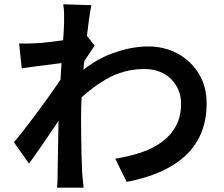

<svg xmlns="http://www.w3.org/2000/svg" viewBox="-20 -826 1040 893"><path d="M516 -88Q581 -98 637 -117Q693 -136 734.5 -167Q776 -198 799.5 -242.5Q823 -287 822 -347Q822 -377 811 -405Q800 -433 778 -456Q756 -479 724 -492Q692 -505 651 -505Q555 -505 472 -456.5Q389 -408 316 -330V-457Q406 -542 497.5 -576Q589 -610 669 -610Q744 -610 805.5 -577Q867 -544 904 -484.5Q941 -425 941 -345Q941 -269 916.5 -209Q892 -149 844.5 -104Q797 -59 728 -28Q659 3 569 20ZM290 -535Q274 -534 249.5 -530.5Q225 -527 195.5 -523.5Q166 -520 136 -516Q106 -512 81 -508L69 -624Q89 -623 107.5 -623.5Q126 -624 150 -625Q173 -626 205.5 -630Q238 -634 272 -638.5Q306 -643 336 -649Q366 -655 383 -661L420 -614Q412 -602 400 -584Q388 -566 376.5 -548Q365 -530 356 -516L306 -343Q289 -318 265 -282.5Q241 -247 214.5 -208Q188 -169 162 -131.5Q136 -94 115 -65L45 -164Q64 -187 89 -219Q114 -251 141.5 -287.5Q169 -324 195 -360.5Q221 -397 243 -428.5Q265 -460 279 -482L282 -515ZM278 -721Q278 -741 278 -762.5Q278 -784 274 -806L405 -802Q400 -779 394 -736Q388 -693 381.5 -636.5Q375 -580 369.5 -518Q364 -456 360.5 -394.5Q357 -333 357 -280Q357 -238 357.5 -196.5Q358 -155 359 -113Q360 -71 362 -25Q363 -12 365 9.5Q367 31 369 47H245Q247 32 247.5 10.5Q248 -11 248 -23Q249 -71 249.5 -111.5Q250 -152 251 -197Q252 -242 253 -302Q254 -325 256 -361.5Q258 -398 260.5 -441.5Q263 -485 266 -530Q269 -575 272 -614.5Q275 -654 276.5 -682.5Q278 -711 278 -721Z"/></svg>

Font: Noto Sans JP Thin SemiBold
Style: Regular
Weight: 600
Version: Version 2.004-H2;hotconv 1.0.118;makeotfexe 2.5.65603